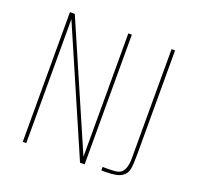

<svg xmlns="http://www.w3.org/2000/svg" viewBox="-108 -707 846 822"><g transform="rotate(20 315.5 -295.5)"><path d="M76 0V-591H98L342 -29V-591H358V0H337L92 -565V0ZM434 0V-16H457Q477 -16 492 -17.5Q507 -19 517 -26Q528 -34 533.5 -52Q539 -70 539 -92V-591H555V-117Q555 -72 551 -50Q547 -28 528 -15Q508 0 454 0Z"/></g></svg>

Font: Alumni Sans Pinstripe
Style: Regular
Weight: 400
Designer: Robert E. Leuschke
Foundry: Robert E. Leuschke
Version: Version 1.010; ttfautohint (v1.8.4.7-5d5b)